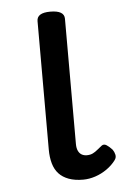

<svg xmlns="http://www.w3.org/2000/svg" viewBox="-44 -549 393 600"><g transform="rotate(-5 152.0 -249.0)"><path d="M193 17Q167 17 148 10Q129 3 117 -10Q105 -23 99.5 -42.5Q94 -62 94 -86V-489Q94 -502 104.5 -508.5Q115 -515 136 -515Q158 -515 169 -508.5Q180 -502 180 -489V-96Q180 -83 184 -74.5Q188 -66 195 -62Q202 -58 211 -58Q222 -58 230 -62Q238 -66 245 -72Q252 -78 260 -84Q267 -89 275.5 -83.5Q284 -78 293 -68Q298 -61 300 -52Q302 -43 296 -35Q285 -20 268 -8Q251 4 231.5 10.5Q212 17 193 17Z"/></g></svg>

Font: Playwrite FR Trad
Style: Regular
Weight: 400
Designer: Veronika Burian, José Scaglione
Foundry: TypeTogether
Version: Version 1.000